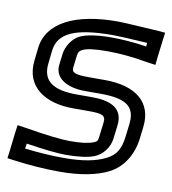

<svg xmlns="http://www.w3.org/2000/svg" viewBox="-72 -579 603 673"><g transform="rotate(10 230.0 -242.0)"><path d="M191 -192H246C296 -192 310 -188 306 -160L300 -111C298 -94 296 -92 283 -87C265 -80 239 -77 201 -77C170 -77 117 -83 39 -96L11 -100L7 -71L-1 -2L-4 20L17 23C76 31 132 35 185 35C256 35 315 24 358 2C404 -22 434 -70 441 -128L446 -170C457 -259 396 -309 285 -309H229C177 -309 166 -315 168 -333L173 -374C175 -390 178 -393 189 -399C203 -406 230 -410 276 -410C318 -410 366 -406 421 -396L450 -392L453 -421L461 -486L464 -509L441 -511C359 -516 310 -519 293 -519C143 -519 46 -471 35 -380L30 -335C18 -237 95 -192 191 -192ZM197 -242C114 -242 71 -267 80 -335L85 -380C93 -441 149 -469 287 -469C301 -469 341 -467 408 -463L407 -450C361 -457 319 -460 282 -460C232 -460 193 -454 170 -443C145 -430 127 -402 123 -374L118 -333C113 -286 158 -259 223 -259H279C373 -259 404 -233 396 -170L391 -128C386 -82 371 -58 339 -42C304 -24 257 -15 191 -15C147 -15 100 -18 51 -24L54 -42C118 -32 166 -27 195 -27C236 -27 272 -31 295 -40C324 -51 346 -80 350 -111L356 -160C364 -227 309 -242 252 -242H197Z"/></g></svg>

Font: Gamestation Display Outline
Style: Italic
Weight: 400
Designer: Jonas Hecksher
Foundry: Jonas Hecksher, Playtypeª, e-types AS
Version: Version 1.003